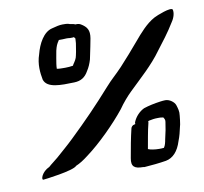

<svg xmlns="http://www.w3.org/2000/svg" viewBox="-78 -792 919 864"><g transform="rotate(-10 381.5 -360.0)"><path d="M135 -594C120 -551 125 -510 131 -479C144 -438 207 -440 269 -442C299 -443 319 -455 334 -482C344 -497 351 -514 356 -531C357 -537 359 -544 360 -550C365 -575 371 -601 375 -625C381 -661 370 -678 343 -694C336 -698 328 -699 320 -698C313 -701 308 -702 300 -703C297 -703 294 -704 289 -706C281 -708 272 -708 261 -708C248 -708 231 -704 213 -699C173 -690 147 -641 135 -594ZM56 -35C59 -35 196 -51 212 -71C229 -78 247 -89 270 -107C331 -152 406 -227 454 -287C471 -312 496 -341 515 -359C563 -406 623 -458 665 -517C691 -551 721 -589 747 -632C761 -652 766 -674 762 -688C755 -701 688 -674 675 -667C636 -646 604 -608 576 -575C546 -539 517 -507 487 -474C457 -442 438 -428 409 -395C346 -324 288 -264 215 -194C186 -166 164 -148 135 -122C120 -109 105 -99 92 -87C56 -71 45 -35 56 -35ZM208 -564 214 -597C219 -617 222 -625 233 -641V-642C245 -642 256 -642 268 -643C273 -643 279 -643 284 -642H292C296 -642 299 -642 302 -643C304 -640 308 -638 308 -635C308 -622 306 -607 303 -592C301 -582 300 -570 297 -560C295 -546 286 -533 279 -523C278 -520 276 -518 276 -517C264 -515 252 -514 240 -514C225 -514 213 -514 202 -516C202 -530 205 -546 208 -564ZM460 -62C453 -24 469 -13 507 -13C509 -13 512 -12 514 -12C545 -14 584 -18 614 -23C646 -29 671 -55 685 -101C693 -121 698 -142 703 -165L705 -173C707 -186 709 -199 710 -212C713 -232 708 -246 703 -262C698 -276 678 -292 658 -292C651 -292 643 -291 635 -290C607 -286 582 -281 558 -273C537 -263 517 -243 507 -218C506 -215 506 -212 507 -210C506 -210 504 -209 501 -208C495 -208 487 -200 486 -193C476 -152 468 -108 460 -62ZM543 -89C550 -126 556 -167 566 -206V-212C567 -213 569 -214 570 -214C584 -217 596 -219 610 -219H622C628 -219 632 -217 636 -217C639 -212 644 -206 642 -196C640 -184 638 -171 636 -159C633 -145 630 -132 627 -118C625 -106 622 -92 615 -82C608 -81 601 -81 593 -81C574 -81 554 -84 543 -89Z"/></g></svg>

Font: Vapor
Style: Obl
Weight: 400
Foundry: Cannot Into Space Fonts
Version: Version 0.179